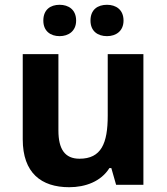

<svg xmlns="http://www.w3.org/2000/svg" viewBox="-20 -823 697 802"><path d="M161 -737C161 -693 191 -672 229 -672C266 -672 298 -693 298 -737C298 -783 266 -803 229 -803C191 -803 161 -783 161 -737ZM358 -737C358 -693 388 -672 427 -672C464 -672 496 -693 496 -737C496 -783 464 -803 427 -803C388 -803 358 -783 358 -737ZM579 -597H430V-340C430 -224 403 -160 312 -160C251 -160 224 -200 224 -278V-597H75V-241C75 -101 152 -41 269 -41C337 -41 402 -65 437 -121H445L465 -51H579Z"/></svg>

Font: Noto Sans Tamil UI
Style: Bold
Weight: 700
Designer: Jelle Bosma - Monotype Design Team
Foundry: Monotype Imaging Inc.
Version: Version 2.004